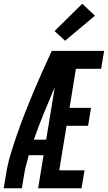

<svg xmlns="http://www.w3.org/2000/svg" viewBox="-34 -1007 577 1027"><path d="M-14 0 -2 -74Q7 -130 24 -186Q41 -242 60.5 -297.5Q80 -353 101.5 -408Q123 -463 146 -517.5Q169 -572 193.5 -626.5Q218 -681 243 -735H523L507 -639H372L338 -430H453L437 -334H322L283 -96H418L402 0H170L199 -177H120Q113 -151 106 -125Q99 -99 95 -73L83 0ZM147 -260H213L259 -541Q229 -471 200.5 -401Q172 -331 147 -260ZM314 -789 258 -841 406 -987 474 -923Z"/></svg>

Font: Iosevka Term Curly
Style: Bold Italic
Weight: 700
Italic angle: -9°
Designer: Belleve Invis
Foundry: Belleve Invis
Version: Version 32.3.0